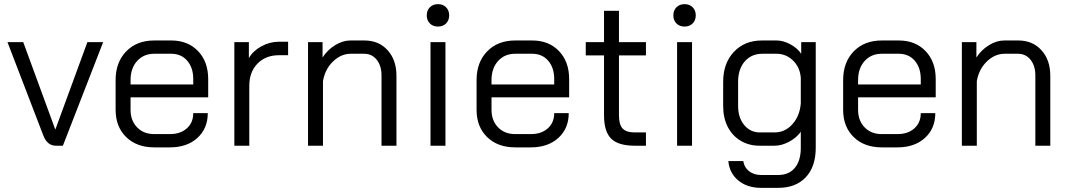

<svg xmlns="http://www.w3.org/2000/svg" viewBox="-20 -702 5150 925"><path d="M188 -51 16 -499H92L246 -79H247L401 -499H477L283 0H249Q207 0 188 -51Z M537 -173V-316Q537 -402 588 -454.5Q639 -507 723 -507H805Q885 -507 934 -456Q983 -405 983 -321V-233H609V-173Q609 -121 640.5 -88.5Q672 -56 723 -56H799Q849 -56 880 -83.5Q911 -111 911 -157H981Q981 -83 931 -37.5Q881 8 799 8H723Q639 8 588 -41.5Q537 -91 537 -173ZM911 -295V-321Q911 -376 882 -409.5Q853 -443 805 -443H723Q672 -443 640.5 -408Q609 -373 609 -316V-295Z M1109 -499H1179V-422Q1199 -457 1239.5 -479Q1280 -501 1324 -501H1368V-436H1324Q1260 -436 1220.5 -395.5Q1181 -355 1181 -288V0H1109Z M1464 -499H1534V-425Q1557 -461 1594 -484Q1631 -507 1668 -507H1736Q1805 -507 1847.5 -460Q1890 -413 1890 -337V0H1818V-339Q1818 -385 1795 -414Q1772 -443 1734 -443H1670Q1623 -443 1584.5 -406Q1546 -369 1536 -311V0H1464Z M2036 -628Q2036 -652 2051 -667Q2066 -682 2090 -682Q2114 -682 2129 -667Q2144 -652 2144 -628Q2144 -604 2129 -589Q2114 -574 2090 -574Q2066 -574 2051 -589Q2036 -604 2036 -628ZM2054 -499H2126V0H2054Z M2276 -173V-316Q2276 -402 2327 -454.5Q2378 -507 2462 -507H2544Q2624 -507 2673 -456Q2722 -405 2722 -321V-233H2348V-173Q2348 -121 2379.5 -88.5Q2411 -56 2462 -56H2538Q2588 -56 2619 -83.5Q2650 -111 2650 -157H2720Q2720 -83 2670 -37.5Q2620 8 2538 8H2462Q2378 8 2327 -41.5Q2276 -91 2276 -173ZM2650 -295V-321Q2650 -376 2621 -409.5Q2592 -443 2544 -443H2462Q2411 -443 2379.5 -408Q2348 -373 2348 -316V-295Z M2890 -146V-435H2802V-499H2890V-650H2962V-499H3092V-435H2962V-146Q2962 -102 2979.5 -83Q2997 -64 3038 -64H3092V0H3038Q2959 0 2924.5 -34Q2890 -68 2890 -146Z M3224 -628Q3224 -652 3239 -667Q3254 -682 3278 -682Q3302 -682 3317 -667Q3332 -652 3332 -628Q3332 -604 3317 -589Q3302 -574 3278 -574Q3254 -574 3239 -589Q3224 -604 3224 -628ZM3242 -499H3314V0H3242Z M3489 74H3561Q3565 104 3588.5 122.5Q3612 141 3646 141H3729Q3781 141 3809.5 106.5Q3838 72 3838 10V-67Q3816 -37 3780.5 -18.5Q3745 0 3712 0H3639Q3588 0 3548 -24Q3508 -48 3486 -91Q3464 -134 3464 -191V-308Q3464 -397 3515.5 -452Q3567 -507 3651 -507H3721Q3753 -507 3787 -489Q3821 -471 3840 -443V-499H3910V10Q3910 101 3862 152Q3814 203 3729 203H3646Q3580 203 3537 167.5Q3494 132 3489 74ZM3712 -64Q3762 -64 3797.5 -103.5Q3833 -143 3838 -204V-327Q3834 -378 3800.5 -410.5Q3767 -443 3721 -443H3653Q3600 -443 3568 -406Q3536 -369 3536 -308V-191Q3536 -135 3565.5 -99.5Q3595 -64 3641 -64Z M4042 -173V-316Q4042 -402 4093 -454.5Q4144 -507 4228 -507H4310Q4390 -507 4439 -456Q4488 -405 4488 -321V-233H4114V-173Q4114 -121 4145.5 -88.5Q4177 -56 4228 -56H4304Q4354 -56 4385 -83.5Q4416 -111 4416 -157H4486Q4486 -83 4436 -37.5Q4386 8 4304 8H4228Q4144 8 4093 -41.5Q4042 -91 4042 -173ZM4416 -295V-321Q4416 -376 4387 -409.5Q4358 -443 4310 -443H4228Q4177 -443 4145.5 -408Q4114 -373 4114 -316V-295Z M4614 -499H4684V-425Q4707 -461 4744 -484Q4781 -507 4818 -507H4886Q4955 -507 4997.5 -460Q5040 -413 5040 -337V0H4968V-339Q4968 -385 4945 -414Q4922 -443 4884 -443H4820Q4773 -443 4734.5 -406Q4696 -369 4686 -311V0H4614Z"/></svg>

Font: Bai Jamjuree
Style: Regular
Weight: 400
Designer: Katatrad Aksorn Co.,Ltd.
Foundry: Cadson Demak Co.,Ltd.
Version: Version 1.000; ttfautohint (v1.6)